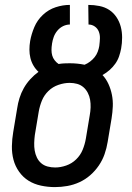

<svg xmlns="http://www.w3.org/2000/svg" viewBox="-20 -755 540 783"><path d="M204 8Q175 8 147 2Q119 -4 96.5 -18Q74 -32 58 -54.5Q42 -77 35 -103.5Q28 -130 28.5 -159Q29 -188 34 -217L50 -313Q53 -334 59.5 -355Q66 -376 77 -395.5Q88 -415 103.5 -432Q119 -449 137 -462Q125 -473 116.5 -487.5Q108 -502 104 -518.5Q100 -535 100 -552.5Q100 -570 103 -588Q108 -616 120 -644.5Q132 -673 155 -694.5Q178 -716 207 -725.5Q236 -735 265 -735V-655Q251 -655 237.5 -648.5Q224 -642 214 -630Q204 -618 199 -604Q194 -590 192 -576V-575Q190 -563 190 -551Q190 -539 193 -528.5Q196 -518 203 -509Q210 -500 219 -494Q231 -496 242 -496.5Q253 -497 264 -497Q280 -497 295 -495.5Q310 -494 325 -491Q337 -496 347.5 -504Q358 -512 366 -522Q374 -532 378.5 -544Q383 -556 385 -568V-569Q387 -584 387.5 -598.5Q388 -613 383 -626Q378 -639 366.5 -647Q355 -655 341 -655L340 -735Q363 -735 385.5 -730.5Q408 -726 425.5 -714.5Q443 -703 455 -685Q467 -667 472.5 -646Q478 -625 478 -602Q478 -579 474 -557Q471 -541 465.5 -525Q460 -509 450 -495Q440 -481 427 -469.5Q414 -458 398 -449Q413 -433 422.5 -412Q432 -391 436.5 -368Q441 -345 440 -321Q439 -297 435 -272L419 -176Q415 -151 406.5 -126.5Q398 -102 383 -80Q368 -58 348 -40.5Q328 -23 304 -12Q280 -1 254.5 3.5Q229 8 204 8ZM205 -72Q227 -72 250 -80Q273 -88 290.5 -105Q308 -122 317 -144Q326 -166 330 -189L346 -285Q349 -301 349.5 -317Q350 -333 347.5 -348Q345 -363 338 -376.5Q331 -390 320 -399.5Q309 -409 294.5 -413Q280 -417 264 -417Q242 -417 218.5 -409Q195 -401 177.5 -384Q160 -367 151 -345Q142 -323 138 -300L122 -204Q120 -188 119.5 -172Q119 -156 121.5 -141Q124 -126 130.5 -112.5Q137 -99 148 -89.5Q159 -80 174 -76Q189 -72 205 -72Z"/></svg>

Font: Iosevka Term Curly Md Obl
Style: Regular
Weight: 500
Italic angle: -9°
Designer: Belleve Invis
Foundry: Belleve Invis
Version: Version 32.3.0